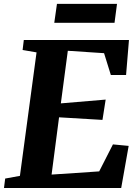

<svg xmlns="http://www.w3.org/2000/svg" viewBox="-28 -944 702 964"><path d="M-8 0 -2 -47.5 72 -61 155.5 -681 85.5 -693 91.5 -743H619.5L605 -567.5H528.5L494.5 -677L312.5 -689L277.5 -425L502.5 -444L486.5 -342L268.5 -355L231 -67.5L470 -83.5L539 -219L618 -211.5L580.5 0ZM258 -924.5H559.5L547 -829.5H244.5Z"/></svg>

Font: Merriweather 24pt ExtraBold
Style: Italic
Weight: 800
Italic angle: -7.8°
Version: Version 2.101